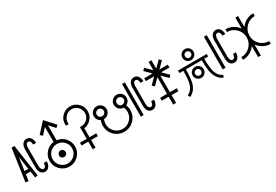

<svg xmlns="http://www.w3.org/2000/svg" viewBox="62 -1828 4385 3046"><g transform="rotate(-30 2255.0 -305.0)"><path d="M480 -471H427Q427 -507 412 -531Q401 -550 378 -550Q355 -550 344 -531Q329 -507 329 -471V-134Q329 -98 344 -74Q355 -54 378 -54Q401 -54 412 -74Q427 -98 427 -134H480Q480 -82 457 -46Q429 -2 378 -2Q327 -2 299 -46Q276 -82 276 -134V-471Q276 -523 299 -559Q327 -603 378 -603Q429 -603 457 -559Q480 -523 480 -471ZM20 -12 73 -4 90 -122H175L192 -4L244 -12L157 -601L105 -600ZM167 -176H97L132 -414Z M712 -156Q730 -174 755 -174Q780 -174 797.5 -156Q815 -138 815 -113Q815 -88 797.5 -70.5Q780 -53 755 -53Q730 -53 712 -70.5Q694 -88 694 -113Q694 -138 712 -156ZM880 -239Q828 -291 754.5 -291Q681 -291 629 -239Q577 -187 577 -113.5Q577 -40 629 12Q681 64 754.5 64Q828 64 880 12Q932 -40 932 -113.5Q932 -187 880 -239ZM782 -345Q869 -335 928.5 -269Q988 -203 988 -113Q988 -17 919.5 51.5Q851 120 754.5 120Q658 120 590 51.5Q522 -17 522 -113Q522 -203 581.5 -269Q641 -335 727 -345V-618L632 -514L591 -551L755 -730L918 -551L877 -514L782 -618Z M1207 -125V-340H1233Q1298 -340 1343.5 -386Q1389 -432 1389 -496Q1389 -561 1343 -607Q1297 -653 1233 -653Q1174 -653 1129 -613Q1076 -565 1076 -496V-471H1025V-496Q1025 -590 1095 -652Q1153 -704 1233 -704Q1319 -704 1380 -643Q1441 -582 1441 -496Q1441 -417 1389 -358.5Q1337 -300 1259 -290V-125H1382V-74H1259V66H1207V-74H1084V-125Z M2016 -271Q2035 -225 2035 -175Q2035 -70 1961.5 3.5Q1888 77 1783.5 77Q1679 77 1605 3.5Q1531 -70 1531 -175Q1531 -226 1550 -271Q1520 -285 1501.5 -313.5Q1483 -342 1483 -377Q1483 -425 1517.5 -459.5Q1552 -494 1600.5 -494Q1649 -494 1683.5 -459.5Q1718 -425 1718 -377Q1718 -329 1684.5 -295Q1651 -261 1603 -259Q1584 -220 1584 -175Q1584 -92 1642.5 -33.5Q1701 25 1783.5 25Q1866 25 1924.5 -33.5Q1983 -92 1983 -175Q1983 -219 1965 -257Q1964 -258 1964 -259Q1916 -260 1882.5 -294.5Q1849 -329 1849 -377Q1849 -425 1883.5 -459.5Q1918 -494 1966.5 -494Q2015 -494 2049 -459.5Q2083 -425 2083 -377Q2083 -342 2064.5 -313.5Q2046 -285 2016 -271ZM1555 -331Q1574 -312 1600.5 -312Q1627 -312 1646 -331Q1665 -350 1665 -376.5Q1665 -403 1646 -422Q1627 -441 1600.5 -441Q1574 -441 1555 -422Q1536 -403 1536 -376.5Q1536 -350 1555 -331ZM1920.5 -331Q1939 -312 1966 -312Q1993 -312 2012 -331Q2031 -350 2031 -376.5Q2031 -403 2012 -422Q1993 -441 1966 -441Q1939 -441 1920.5 -422Q1902 -403 1902 -376.5Q1902 -350 1920.5 -331Z M2127 -598H2179V0H2127ZM2443 -467H2391Q2391 -498 2376 -526Q2364 -544 2342 -544Q2320 -544 2308 -526Q2292 -496 2292 -467V-131Q2292 -102 2308 -72Q2320 -54 2342 -54Q2364 -54 2376 -72Q2391 -100 2391 -131H2443Q2443 -80 2420 -44Q2393 0 2341.5 0Q2290 0 2263 -44Q2241 -79 2241 -131V-467Q2241 -519 2263 -554Q2290 -598 2341.5 -598Q2393 -598 2420 -554Q2443 -518 2443 -467Z M2720 -539 2828 -646 2865 -609 2757 -501H2910V-449H2757L2865 -341L2828 -304L2720 -411V-106H2846V-53H2720V90H2667V-53H2541V-106H2667V-411L2560 -304L2522 -341L2630 -449H2478V-501H2630L2522 -609L2560 -646L2667 -539V-691H2720Z M3434 -339H3529V-293H3457Q3458 -148 3476 -71Q3483 -42 3495.5 -16.5Q3508 9 3520.5 24Q3533 39 3544.5 49.5Q3556 60 3564 64L3571 68L3592 77L3574 120L3552 110Q3549 109 3542.5 105.5Q3536 102 3519 88Q3502 74 3487 56.5Q3472 39 3456 7.5Q3440 -24 3431 -61Q3412 -142 3411 -293H3121Q3120 -142 3101 -61Q3092 -24 3076.5 7.5Q3061 39 3045 57Q3029 75 3014 88Q2999 101 2989 106L2980 110L2959 120L2940 77L2961 68Q2964 67 2969 64Q2974 61 2987 49.5Q3000 38 3012 24Q3024 10 3036.5 -16Q3049 -42 3056 -71Q3074 -148 3075 -293H3003V-339H3098L3121 -340V-339H3411V-340ZM3194.5 -225.5Q3224 -255 3266 -255Q3308 -255 3337.5 -225.5Q3367 -196 3367 -154Q3367 -112 3337.5 -82.5Q3308 -53 3266 -53Q3224 -53 3194.5 -82.5Q3165 -112 3165 -154Q3165 -196 3194.5 -225.5ZM3305 -192.5Q3289 -209 3266 -209Q3243 -209 3227 -192.5Q3211 -176 3211 -153.5Q3211 -131 3227 -115Q3243 -99 3266 -99Q3289 -99 3305 -115Q3321 -131 3321 -153.5Q3321 -176 3305 -192.5ZM3194.5 -550.5Q3224 -580 3266 -580Q3308 -580 3337.5 -550.5Q3367 -521 3367 -479Q3367 -437 3337.5 -407.5Q3308 -378 3266 -378Q3224 -378 3194.5 -407.5Q3165 -437 3165 -479Q3165 -521 3194.5 -550.5ZM3305 -518Q3289 -534 3266 -534Q3243 -534 3227 -518Q3211 -502 3211 -479Q3211 -456 3227 -440Q3243 -424 3266 -424Q3289 -424 3305 -440Q3321 -456 3321 -479Q3321 -502 3305 -518Z M3627 -598H3679V0H3627ZM3943 -467H3891Q3891 -498 3876 -526Q3864 -544 3842 -544Q3820 -544 3808 -526Q3792 -496 3792 -467V-131Q3792 -102 3808 -72Q3820 -54 3842 -54Q3864 -54 3876 -72Q3891 -100 3891 -131H3943Q3943 -80 3920 -44Q3893 0 3841.5 0Q3790 0 3763 -44Q3741 -79 3741 -131V-467Q3741 -519 3763 -554Q3790 -598 3841.5 -598Q3893 -598 3920 -554Q3943 -518 3943 -467Z M4261 -411Q4300 -466 4360 -498Q4420 -530 4490 -530V-480Q4395 -480 4328 -412.5Q4261 -345 4261 -250.5Q4261 -156 4328 -88.5Q4395 -21 4490 -21V29Q4420 29 4360 -3Q4300 -35 4261 -90V111H4211V-90Q4172 -35 4111.5 -3Q4051 29 3981 29V-21Q4076 -21 4143.5 -88.5Q4211 -156 4211 -250.5Q4211 -345 4143.5 -412.5Q4076 -480 3981 -480V-530Q4051 -530 4111.5 -498Q4172 -466 4211 -411V-612H4261Z"/></g></svg>

Font: Astronomicon
Style: Regular
Weight: 400
Version: Version 1.1